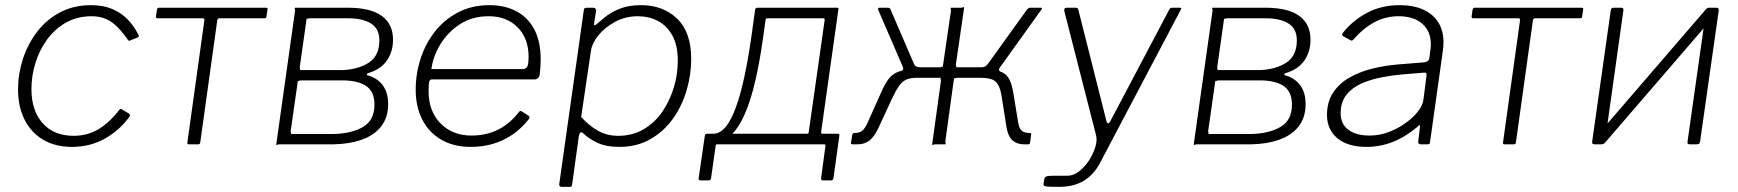

<svg xmlns="http://www.w3.org/2000/svg" viewBox="-20 -560 6745 745"><path d="M333 -540Q380 -540 414.5 -525.5Q449 -511 474 -486Q499 -461 516 -427Q519 -422 518.5 -419.5Q518 -417 515 -415L483 -402Q481 -401 478.5 -403Q476 -405 473 -410Q451 -441 430 -460.5Q409 -480 386 -488.5Q363 -497 336 -497Q280 -497 236.5 -472.5Q193 -448 163 -407Q133 -366 117.5 -316Q102 -266 102 -214Q102 -131 145.5 -82Q189 -33 266 -33Q318 -33 361 -58Q404 -83 443 -134Q449 -140 454 -135L479 -120Q482 -119 483.5 -115Q485 -111 483 -108Q462 -79 436.5 -57Q411 -35 383 -20Q355 -5 324 2.5Q293 10 260 10Q195 10 148 -17.5Q101 -45 75.5 -95.5Q50 -146 50 -213Q50 -272 68.5 -330Q87 -388 123.5 -436Q160 -484 213 -512Q266 -540 333 -540Z M1006 -489H831Q824 -489 823 -481L757 -7Q756 0 749 0H712Q706 0 707 -7L773 -481Q774 -485 772 -487Q770 -489 766 -489H591Q585 -489 585 -496L589 -523Q591 -530 597 -530H1012Q1020 -530 1018 -523L1014 -496Q1014 -489 1006 -489Z M1052 0 1125 -519Q1125 -524 1123.5 -527Q1122 -530 1126 -530H1335Q1420 -529 1462.5 -497.5Q1505 -466 1505 -406Q1505 -360 1481.5 -325.5Q1458 -291 1408 -276Q1404 -275 1403.5 -272Q1403 -269 1406 -268Q1443 -258 1464.5 -230Q1486 -202 1486 -156Q1486 -104 1459 -69.5Q1432 -35 1384 -18Q1336 -1 1274 0H1064Q1059 0 1056 2Q1053 4 1052 0ZM1275 -40Q1346 -42 1389.5 -68Q1433 -94 1433 -154Q1433 -207 1397.5 -228.5Q1362 -250 1296 -248H1147Q1143 -248 1140 -246Q1137 -244 1136 -248L1108 -52Q1108 -47 1109.5 -43.5Q1111 -40 1107 -40ZM1310 -288Q1372 -291 1412 -317.5Q1452 -344 1452 -404Q1452 -449 1418.5 -469.5Q1385 -490 1325 -489H1181Q1176 -489 1173.5 -487Q1171 -485 1170 -489L1143 -299Q1143 -294 1144.5 -291Q1146 -288 1142 -288Z M1806 10Q1741 10 1693 -17.5Q1645 -45 1619 -95Q1593 -145 1593 -212Q1593 -274 1612 -332.5Q1631 -391 1667.5 -437.5Q1704 -484 1757.5 -512Q1811 -540 1879 -540Q1941 -540 1986 -515Q2031 -490 2054.5 -443.5Q2078 -397 2078 -329Q2078 -315 2077 -300.5Q2076 -286 2074 -270Q2073 -263 2068 -257.5Q2063 -252 2055 -252H1655Q1649 -252 1646 -244.5Q1643 -237 1643 -207Q1643 -128 1689.5 -81Q1736 -34 1809 -34Q1868 -34 1914 -57.5Q1960 -81 1994 -126Q1998 -130 2000.5 -129.5Q2003 -129 2006 -127L2031 -111Q2037 -107 2033 -99Q2004 -62 1969 -38Q1934 -14 1893.5 -2Q1853 10 1806 10ZM2008 -292Q2019 -292 2025 -300Q2031 -308 2031 -340Q2031 -411 1988.5 -454Q1946 -497 1876 -497Q1813 -497 1765.5 -466.5Q1718 -436 1689 -388.5Q1660 -341 1654 -292Z M2158 165Q2154 165 2151.5 161.5Q2149 158 2150 154L2245 -518Q2246 -526 2248 -528Q2250 -530 2258 -530H2282Q2287 -530 2290.5 -526.5Q2294 -523 2293 -518L2285 -468Q2284 -462 2287 -462Q2290 -462 2297 -468Q2307 -476 2327.5 -493.5Q2348 -511 2383 -525.5Q2418 -540 2467 -540Q2553 -540 2607.5 -487.5Q2662 -435 2662 -331Q2662 -271 2644.5 -210.5Q2627 -150 2592 -100.5Q2557 -51 2504.5 -20.5Q2452 10 2383 10Q2331 10 2297 -6.5Q2263 -23 2244 -42Q2236 -49 2232 -45.5Q2228 -42 2226 -32L2200 156Q2199 161 2197.5 163Q2196 165 2191 165H2158ZM2379 -33Q2434 -33 2477.5 -58.5Q2521 -84 2550 -126.5Q2579 -169 2594.5 -220.5Q2610 -272 2610 -324Q2610 -384 2589 -422Q2568 -460 2533 -478.5Q2498 -497 2455 -497Q2407 -497 2367 -475.5Q2327 -454 2302 -423Q2277 -392 2273 -363L2235 -106Q2266 -72 2300.5 -52.5Q2335 -33 2379 -33Z M2699 140Q2695 140 2692.5 138Q2690 136 2691 131L2715 -34Q2716 -41 2724 -41H3113Q3117 -41 3118 -47L3180 -483Q3180 -489 3174 -489H2957Q2951 -489 2951 -483L2910 -522Q2911 -530 2919 -530H3226Q3232 -530 3233 -529Q3234 -528 3233 -522L3166 -47Q3166 -41 3172 -41H3230Q3238 -41 3237 -34L3214 131Q3213 136 3210.5 138Q3208 140 3204 140H3174Q3165 140 3166 132L3183 5Q3183 0 3178 0H2764Q2757 0 2757 5L2739 132Q2738 140 2729 140ZM2753 -11 2747 -41Q2781 -41 2808 -85Q2835 -129 2856.5 -212Q2878 -295 2895 -414L2910 -522H2956L2941 -414Q2928 -321 2910.5 -245.5Q2893 -170 2870 -117.5Q2847 -65 2818 -37.5Q2789 -10 2753 -11Z M3288 0Q3285 0 3283 -1.5Q3281 -3 3282 -7L3287 -37Q3288 -41 3290 -42.5Q3292 -44 3296 -44Q3315 -44 3325.5 -52.5Q3336 -61 3346 -83L3398 -199Q3413 -234 3428 -253.5Q3443 -273 3464 -281Q3485 -289 3520 -290L3521 -299H3627Q3632 -299 3634.5 -301Q3637 -303 3638 -299L3670 -519Q3670 -524 3668.5 -527Q3667 -530 3671 -530H3709Q3715 -530 3717.5 -532Q3720 -534 3721 -530L3689 -310Q3689 -306 3690.5 -302.5Q3692 -299 3688 -299H3805L3810 -290Q3863 -289 3883.5 -269.5Q3904 -250 3912 -199L3931 -83Q3935 -61 3945 -52.5Q3955 -44 3975 -44Q3983 -44 3981 -37L3977 -7Q3977 -3 3974.5 -1.5Q3972 0 3969 0H3953Q3926 0 3908.5 -15.5Q3891 -31 3885 -69L3868 -177Q3863 -213 3853.5 -230Q3844 -247 3827.5 -252.5Q3811 -258 3785 -258H3694Q3689 -258 3686 -256Q3683 -254 3682 -258L3648 -11Q3648 -7 3649.5 -3.5Q3651 0 3647 0H3608Q3604 0 3601 2Q3598 4 3597 0L3631 -246Q3631 -252 3629.5 -255Q3628 -258 3632 -258H3536Q3512 -258 3496.5 -251Q3481 -244 3468.5 -226.5Q3456 -209 3441 -177L3391 -69Q3374 -31 3354.5 -15.5Q3335 0 3308 0ZM3549 -280 3476 -285Q3484 -287 3484.5 -291.5Q3485 -296 3483 -301L3388 -521Q3384 -530 3393 -530H3423Q3429 -530 3431.5 -528.5Q3434 -527 3436 -522L3523 -320Q3528 -307 3533.5 -303Q3539 -299 3551 -299ZM3786 -280 3787 -299Q3799 -299 3805 -303.5Q3811 -308 3819 -320L3965 -523Q3967 -525 3970 -527.5Q3973 -530 3978 -530H4018Q4026 -530 4021 -523L3859 -297Q3855 -292 3856.5 -288Q3858 -284 3862 -281Z M4089 165Q4061 165 4044.5 164Q4028 163 4029 155L4032 135Q4033 128 4039.5 125Q4046 122 4064 122H4121Q4145 122 4167 105Q4189 88 4205.5 62.5Q4222 37 4230 10.5Q4238 -16 4233 -35L4110 -516Q4107 -530 4119 -530H4153Q4163 -530 4164 -523L4273 -91Q4275 -82 4279.5 -81.5Q4284 -81 4290 -93L4516 -521Q4518 -526 4521 -528Q4524 -530 4528 -530H4558Q4567 -530 4561 -521L4250 69Q4236 96 4218.5 114.5Q4201 133 4181 144Q4161 155 4138 160Q4115 165 4089 165Z M4612 0 4685 -519Q4685 -524 4683.5 -527Q4682 -530 4686 -530H4895Q4980 -529 5022.5 -497.5Q5065 -466 5065 -406Q5065 -360 5041.5 -325.5Q5018 -291 4968 -276Q4964 -275 4963.5 -272Q4963 -269 4966 -268Q5003 -258 5024.5 -230Q5046 -202 5046 -156Q5046 -104 5019 -69.5Q4992 -35 4944 -18Q4896 -1 4834 0H4624Q4619 0 4616 2Q4613 4 4612 0ZM4835 -40Q4906 -42 4949.5 -68Q4993 -94 4993 -154Q4993 -207 4957.5 -228.5Q4922 -250 4856 -248H4707Q4703 -248 4700 -246Q4697 -244 4696 -248L4668 -52Q4668 -47 4669.5 -43.5Q4671 -40 4667 -40ZM4870 -288Q4932 -291 4972 -317.5Q5012 -344 5012 -404Q5012 -449 4978.5 -469.5Q4945 -490 4885 -489H4741Q4736 -489 4733.5 -487Q4731 -485 4730 -489L4703 -299Q4703 -294 4704.5 -291Q4706 -288 4702 -288Z M5480 -68Q5434 -29 5385 -9.5Q5336 10 5282 10Q5210 10 5169.5 -23.5Q5129 -57 5129 -114Q5129 -165 5153 -201Q5177 -237 5217 -259.5Q5257 -282 5306 -294Q5355 -306 5405 -310L5505 -318Q5524 -320 5526 -334L5530 -364Q5531 -370 5531.5 -376Q5532 -382 5532 -388Q5532 -439 5498.5 -468Q5465 -497 5407 -497Q5357 -497 5313.5 -474Q5270 -451 5231 -406Q5228 -403 5225.5 -402.5Q5223 -402 5220 -404L5191 -420Q5189 -422 5188 -425Q5187 -428 5191 -433Q5228 -480 5284 -510Q5340 -540 5411 -540Q5465 -540 5503 -522.5Q5541 -505 5561 -473Q5581 -441 5581 -396Q5581 -389 5580.5 -381.5Q5580 -374 5579 -366L5529 -10Q5528 -3 5526 -1.5Q5524 0 5518 0H5493Q5488 0 5485 -3Q5482 -6 5483 -11L5490 -69Q5490 -80 5480 -68ZM5515 -265Q5516 -273 5514 -276Q5512 -279 5504 -278L5419 -271Q5385 -268 5344 -260.5Q5303 -253 5266 -237.5Q5229 -222 5205.5 -193.5Q5182 -165 5182 -120Q5182 -79 5212 -56.5Q5242 -34 5295 -34Q5332 -34 5368 -47.5Q5404 -61 5433 -82Q5464 -104 5482 -127.5Q5500 -151 5503 -172Z M6111 -489H5936Q5929 -489 5928 -481L5862 -7Q5861 0 5854 0H5817Q5811 0 5812 -7L5878 -481Q5879 -485 5877 -487Q5875 -489 5871 -489H5696Q5690 -489 5690 -496L5694 -523Q5696 -530 5702 -530H6117Q6125 -530 6123 -523L6119 -496Q6119 -489 6111 -489Z M6279 -519 6208 -13Q6207 0 6194 0H6169Q6162 0 6159.5 -2.5Q6157 -5 6158 -11L6230 -519Q6231 -530 6241 -530H6271Q6281 -530 6279 -519ZM6649 -519 6577 -13Q6576 -6 6573.5 -3Q6571 0 6563 0H6539Q6531 0 6529 -2.5Q6527 -5 6528 -11L6600 -519Q6601 -530 6610 -530H6641Q6650 -530 6649 -519ZM6602 -527 6630 -496 6204 -2 6177 -34Z"/></svg>

Font: Libre Franklin ExtraLight
Style: Italic
Weight: 250
Italic angle: -8°
Designer: Pablo Impallari, Rodrigo Fuenzalida, Nhung Nguyen
Foundry: Impallari Type
Version: Version 3.000